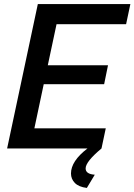

<svg xmlns="http://www.w3.org/2000/svg" viewBox="-20 -730 661 944"><path d="M600 -611H258L215 -409H511L492 -316H195L149 -99H500L479 0Q401 65 401 98Q401 126 446 129L407 194Q367 189 348 169.5Q329 150 329 123Q329 62 410 0H15L166 -710H621Z"/></svg>

Font: Raleway-v4020 SemiBold
Style: Italic
Weight: 600
Italic angle: -12°
Designer: Matt McInerney, Pablo Impallari, Rodrigo Fuenzalida
Foundry: Matt McInerney, Pablo Impallari, Rodrigo Fuenzalida
Version: Version 4.020;PS 004.020;hotconv 1.0.88;makeotf.lib2.5.64775